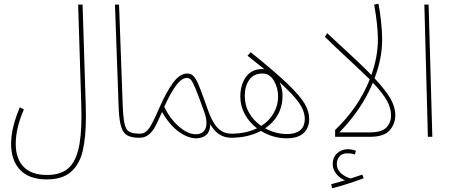

<svg xmlns="http://www.w3.org/2000/svg" viewBox="-20 -739 2430 1037"><path d="M87 -159 109 -148Q65 -47 65 38Q65 118 107.5 162Q150 206 234 206Q302 206 342.5 175Q383 144 401.5 75Q420 6 420 -112Q420 -151 419 -173L402 -714H426L443 -173Q444 -151 444 -108Q444 2 427 75Q410 148 363.5 189Q317 230 233 230Q138 230 89 179Q40 128 40 38Q40 -49 87 -159Z M621 -154 601 -714H623L643 -165Q646 -97 653.5 -67Q661 -37 679 -27Q697 -17 737 -17Q753 -17 753 -6Q753 5 733 5Q691 5 668 -7.5Q645 -20 634.5 -54Q624 -88 621 -154Z M1248 -6Q1248 5 1228 5Q1194 5 1165 -13Q1136 -31 1116 -68Q1115 -29 1094 -10.5Q1073 8 1039 8Q996 8 947 -26.5Q898 -61 855 -134Q831 -79 817.5 -54Q804 -29 783.5 -12Q763 5 733 5L737 -17Q765 -17 785.5 -46.5Q806 -76 839 -153Q877 -240 914 -291Q951 -342 992 -342Q1012 -342 1025.5 -327.5Q1039 -313 1051 -285Q1063 -257 1086 -193L1099 -156Q1123 -84 1153.5 -50.5Q1184 -17 1232 -17Q1248 -17 1248 -6ZM1095 -74Q1095 -102 1084 -132Q1053 -219 1037 -258Q1021 -297 1011.5 -307.5Q1002 -318 989 -318Q962 -318 932.5 -279.5Q903 -241 867 -162Q898 -98 946 -56Q994 -14 1038 -14Q1065 -14 1080 -29.5Q1095 -45 1095 -74Z M1650 -97Q1650 -48 1619.5 -20Q1589 8 1529 8Q1455 8 1389 -32Q1320 5 1228 5L1232 -17Q1307 -17 1368 -46Q1326 -78 1302 -122.5Q1278 -167 1278 -217Q1278 -281 1308.5 -323.5Q1339 -366 1396 -366Q1404 -366 1408 -365L1392 -378L1317 -438L1334 -457Q1466 -351 1534 -285.5Q1602 -220 1626 -178Q1650 -136 1650 -97ZM1391 -59Q1433 -85 1457.5 -127Q1482 -169 1482 -218Q1482 -265 1459 -303.5Q1436 -342 1398 -342Q1350 -342 1326 -307.5Q1302 -273 1302 -222Q1302 -170 1326 -128.5Q1350 -87 1391 -59ZM1626 -97Q1626 -138 1596 -182Q1566 -226 1490 -295Q1506 -261 1506 -221Q1506 -166 1481.5 -121Q1457 -76 1412 -46Q1469 -15 1531 -15Q1575 -15 1600.5 -35Q1626 -55 1626 -97Z M2115 -117Q2115 -70 2084.5 -35Q2054 0 1977 0H1790V-37Q1916 -157 1977 -310Q1940 -347 1873 -409Q1793 -483 1735 -540L1747 -560L1777 -532Q1924 -398 1986 -334Q2021 -433 2021 -527Q2021 -600 2001 -714L2024 -719Q2031 -686 2037.5 -628.5Q2044 -571 2044 -525Q2044 -423 2003 -316Q2062 -253 2088.5 -207Q2115 -161 2115 -117ZM2092 -116Q2092 -157 2068 -198.5Q2044 -240 1994 -292Q1933 -147 1813 -24H1977Q2041 -24 2066.5 -50Q2092 -76 2092 -116ZM1944 224Q1855 257 1774 278L1769 256Q1817 243 1843 235Q1814 223 1795.5 199Q1777 175 1777 147Q1777 110 1801.5 88.5Q1826 67 1856 67Q1881 67 1902 75L1897 95Q1878 89 1856 89Q1829 89 1814 105.5Q1799 122 1799 147Q1799 175 1820.5 195.5Q1842 216 1874 225Q1897 218 1937 204Z M2272 -714H2295L2315 0H2291Z"/></svg>

Font: Noto Sans Arabic CondThin
Style: Regular
Weight: 250
Width: 3
Designer: Nadine Chahine
Foundry: Monotype Imaging Inc.
Version: Version 1.001